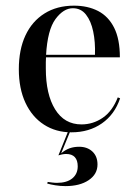

<svg xmlns="http://www.w3.org/2000/svg" viewBox="-20 -447 477 665"><path d="M227.4 11.3Q173.4 11.3 132.3 -15.3Q91.1 -41.9 68.1 -91.1Q45.2 -140.3 45.2 -207.3Q45.2 -275 68.1 -324.2Q91.1 -373.4 134.3 -400.4Q177.4 -427.4 236.3 -427.4Q283.9 -427.4 319.8 -408.9Q355.6 -390.3 375.4 -350.8Q395.2 -311.3 395.2 -248.4H105.6L104.8 -257.3H308.9Q310.5 -301.6 302.8 -337.9Q295.2 -374.2 277.8 -396.4Q260.5 -418.5 232.3 -418.5Q200 -418.5 172.2 -381Q144.4 -343.5 139.5 -255.6V-254Q138.7 -242.7 138.7 -231.5Q138.7 -220.2 138.7 -209.7Q138.7 -120.2 171 -68.1Q203.2 -16.1 262.1 -16.1Q302.4 -16.1 335.9 -39.1Q369.4 -62.1 387.9 -109.7L396 -106.5Q377.4 -50.8 333.1 -19.8Q288.7 11.3 227.4 11.3ZM206.5 197.6Q189.5 197.6 171.8 194.8Q154 191.9 143.5 188.7L145.2 183.1Q150.8 183.9 160.1 185.1Q169.4 186.3 177.4 186.3Q211.3 186.3 230.2 171Q249.2 155.6 249.2 129Q249.2 108.1 239.1 97.2Q229 86.3 208.9 86.3Q202.4 86.3 194.8 87.9Q187.1 89.5 182.3 91.1L216.1 7.3H223.4L191.9 83.9Q206.5 71.8 221.4 66.5Q236.3 61.3 254 61.3Q282.3 61.3 300 77.8Q317.7 94.4 317.7 122.6Q317.7 156.5 287.1 177Q256.5 197.6 206.5 197.6Z"/></svg>

Font: Playfair 144pt SemiCondensed Medium
Style: Regular
Weight: 500
Width: 4
Designer: Claus Eggers Sørensen
Foundry: Claus Eggers Sørensen
Version: Version 2.203